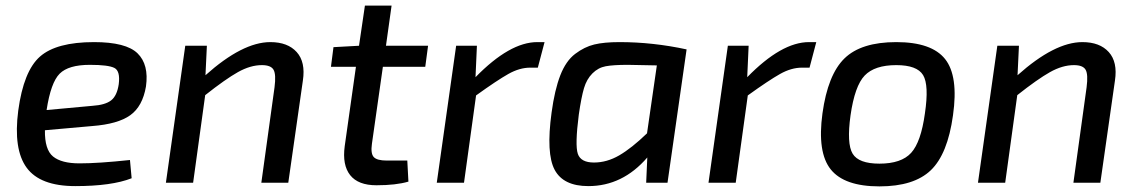

<svg xmlns="http://www.w3.org/2000/svg" viewBox="-20 -651 4052 684"><path d="M443 -81 449 -16Q378 12 248 12Q123 12 75 -53.5Q27 -119 45 -257Q64 -398 122.5 -449.5Q181 -501 315 -501Q429 -501 470 -461Q511 -421 500 -343Q488 -272 444 -240.5Q400 -209 309 -202L140 -187Q139 -118 169 -93.5Q199 -69 263 -69Q331 -69 443 -81ZM146 -259 309 -274Q355 -277 376 -293.5Q397 -310 403 -351Q409 -398 387.5 -409Q366 -420 300 -420Q224 -420 192.5 -388.5Q161 -357 146 -259Z M717 -488 712 -383Q844 -501 943 -501Q1005 -501 1037 -465.5Q1069 -430 1059 -364L1007 0H911L958 -340Q964 -386 954.5 -402.5Q945 -419 913 -419Q872 -419 827.5 -394Q783 -369 711 -312L668 0H571L640 -488Z M1344 -413 1305 -139Q1300 -104 1311.5 -91.5Q1323 -79 1358 -79H1431L1435 -4Q1391 9 1321 9Q1256 9 1227.5 -27Q1199 -63 1208 -130L1248 -413H1159L1168 -483L1259 -488L1280 -631H1375L1355 -488H1505L1495 -413Z M1920 -501 1896 -410H1869Q1831 -410 1791 -387.5Q1751 -365 1676 -311L1633 0H1536L1605 -488H1679L1674 -376Q1796 -501 1894 -501Z M2358 0H2282L2286 -90Q2198 12 2076 12Q1987 12 1956 -46Q1925 -104 1945 -250Q1956 -331 1976 -382.5Q1996 -434 2029 -459Q2062 -484 2097 -492.5Q2132 -501 2187 -501Q2306 -501 2426 -475ZM2285 -176 2320 -418Q2228 -420 2217 -420Q2165 -420 2138 -415Q2111 -410 2090.5 -389.5Q2070 -369 2060.5 -337Q2051 -305 2042 -243Q2028 -134 2038.5 -103Q2049 -72 2096 -72Q2142 -72 2186 -97.5Q2230 -123 2285 -176Z M2888 -501 2864 -410H2837Q2799 -410 2759 -387.5Q2719 -365 2644 -311L2601 0H2504L2573 -488H2647L2642 -376Q2764 -501 2862 -501Z M3173 -501Q3299 -501 3347 -440.5Q3395 -380 3375 -240Q3356 -102 3296 -44.5Q3236 13 3113 13Q2988 13 2939.5 -47.5Q2891 -108 2910 -247Q2929 -385 2988.5 -443Q3048 -501 3173 -501ZM3173 -419Q3096 -419 3060.5 -382Q3025 -345 3010 -240Q2996 -139 3017.5 -103.5Q3039 -68 3113 -68Q3191 -68 3226 -106.5Q3261 -145 3275 -247Q3290 -348 3268.5 -383.5Q3247 -419 3173 -419Z M3610 -488 3605 -383Q3737 -501 3836 -501Q3898 -501 3930 -465.5Q3962 -430 3952 -364L3900 0H3804L3851 -340Q3857 -386 3847.5 -402.5Q3838 -419 3806 -419Q3765 -419 3720.5 -394Q3676 -369 3604 -312L3561 0H3464L3533 -488Z"/></svg>

Font: Exo 2.0 Medium
Style: Italic
Weight: 500
Italic angle: -8°
Designer: Natanael Gama
Version: Version 1.001;PS 001.001;hotconv 1.0.70;makeotf.lib2.5.58329